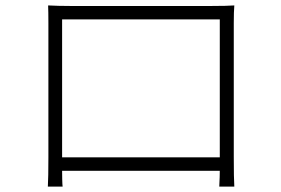

<svg xmlns="http://www.w3.org/2000/svg" viewBox="-20 -691 1040 711"><path d="M793.9 -619.1H210V-108.4H793.9ZM845.7 -605.5V-110.4Q845.7 -29.3 847.7 0H792Q792 -3.9 792.5 -12.7Q793 -21.5 793.5 -35.2Q793.9 -48.8 793.9 -58.6H210Q210 -48.8 210.4 -27.3Q210.9 -5.9 211.9 0H157.2Q159.2 -33.2 159.2 -109.4V-605.5Q159.2 -648.4 158.2 -670.9Q196.3 -668.9 238.3 -668.9H765.6Q820.3 -668.9 847.7 -670.9Q845.7 -648.4 845.7 -605.5Z"/></svg>

Font: Gen Shin Gothic Monospace Light
Style: Regular
Weight: 300
Designer: [Source Han Sans]
Ryoko NISHIZUKA  (kana & ideographs); Paul D. Hunt (Latin, Greek & Cyrillic); Wenlong ZHANG  (bopomofo
Version: Version 1.002.20150607